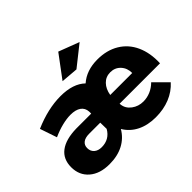

<svg xmlns="http://www.w3.org/2000/svg" viewBox="-162 -1025 1290 1290"><g transform="rotate(-45 482.5 -380.5)"><path d="M682 -128Q717 -128 750 -142Q783 -156 810 -183L903 -90Q861 -43 800.5 -18.5Q740 6 666 6Q590 6 533 -22.5Q476 -51 444 -105Q412 -50 356 -20.5Q300 9 223 9Q132 9 79 -37Q26 -83 26 -159Q26 -236 79.5 -276.5Q133 -317 234 -319H376V-338Q374 -374 347 -393Q320 -412 272 -412Q236 -412 191.5 -401Q147 -390 101 -369L60 -490Q194 -548 313 -548Q432 -548 493 -489Q559 -547 662 -547Q751 -547 816 -508Q881 -469 913.5 -397.5Q946 -326 942 -231H558L559 -221Q564 -181 599.5 -154.5Q635 -128 682 -128ZM663 -425Q620 -425 591.5 -395.5Q563 -366 555 -317H764Q764 -364 735.5 -394.5Q707 -425 663 -425ZM193 -174Q193 -144 213 -126.5Q233 -109 267 -109Q303 -109 331 -125Q359 -141 377 -173L376 -233H271Q233 -233 213 -217.5Q193 -202 193 -174ZM514 -770 661 -714 516 -599 394 -609Z"/></g></svg>

Font: Montserrat arm2
Style: Bold
Weight: 700
Designer: Julieta Ulanovsky
Foundry: Julieta Ulanovsky
Version: Version 6.000